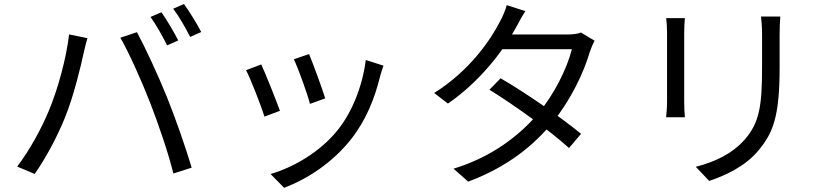

<svg xmlns="http://www.w3.org/2000/svg" viewBox="-20 -839 4040 934"><path d="M765.4 -779.3 712.3 -756.6C739.3 -718.8 773.2 -658.6 793 -618.2L847.1 -642.3C826.7 -682.8 790.4 -743.6 765.4 -779.3ZM875 -819.4 822.5 -796.7C850.7 -759.3 883.3 -702.7 905.1 -659.3L958.9 -683.4C940.1 -720.5 901.6 -782.6 875 -819.4ZM217.6 -300.5C183.3 -217.5 126.9 -112.1 63.7 -28.7L148.7 7.3C204.8 -73.2 259.5 -176.1 296.3 -267.6C338.3 -370.2 373.5 -518.3 386.8 -580.5C391.5 -601.7 398.7 -631.2 405.3 -653.4L316.1 -671.5C302.9 -556.4 261.4 -404.3 217.6 -300.5ZM710.4 -339C751.9 -232.4 798.1 -96.8 823.5 5L912.4 -23.5C885.6 -114.1 832.6 -267.3 792.3 -366.1C749.9 -471.8 685.6 -609.8 646.3 -682.5L565.4 -655.5C608.6 -580.9 670.4 -441.9 710.4 -339Z M1483.5 -575.9 1409.6 -550.9C1430.5 -506.5 1476.8 -379.3 1487.7 -333.6L1562 -360.4C1549.4 -403.8 1500.4 -535.6 1483.5 -575.9ZM1845.5 -519.6 1759.3 -547.1C1743.5 -419.5 1692.3 -292 1621.4 -204.7C1539 -102.2 1411.9 -26.2 1296.2 7.5L1362.2 74.7C1473.6 32.4 1596 -45.5 1688.4 -162.6C1759.8 -252.9 1803.1 -360.3 1829.7 -470.4C1833.6 -483.4 1838.2 -499.5 1845.5 -519.6ZM1250.8 -525.6 1176.8 -497.4C1196.5 -462.2 1250.6 -323.9 1266.4 -271.7L1341.8 -299.9C1323 -352.4 1270.9 -483 1250.8 -525.6Z M2415.3 -458.1 2360.9 -402.6C2484.9 -325.8 2655.6 -203 2748 -118.9L2806.6 -188C2707.9 -268.8 2543.8 -383.7 2415.3 -458.1ZM2872.5 -640.7 2806.6 -680.7C2790.4 -674.5 2768.1 -671.3 2741.2 -671.3H2423.3L2391.3 -599.6H2761.9C2738.8 -506.8 2676 -379.9 2598.7 -287.8C2508.4 -180.8 2372.2 -74.6 2186.2 -18.4L2257.7 44.5C2447.2 -25.9 2577.9 -132.6 2668.4 -244C2756.6 -352.8 2819.6 -485.1 2849.4 -587.3C2854.9 -603.3 2864.4 -626.6 2872.5 -640.7ZM2535.8 -785 2444.9 -814C2438.8 -788.4 2422.7 -752.9 2412.7 -735.3C2366.4 -644 2263.5 -493.8 2092 -386.7L2159 -335.1C2318.6 -445.1 2431.2 -596.7 2491 -706.6C2500.9 -725.3 2518.7 -759 2535.8 -785Z M3775.9 -758.6H3682C3684.7 -734 3687.1 -705.5 3687.1 -671.9C3687.1 -636.7 3687.1 -552.4 3687.1 -513.7C3687.1 -325.1 3675 -243.7 3603.7 -161.1C3541.9 -90.6 3456.5 -51.1 3364.7 -27.5L3430.1 41.2C3503.1 16.4 3603.3 -27.3 3667.8 -105.2C3740.2 -190.7 3772.5 -270 3772.5 -510C3772.5 -547.7 3772.5 -632.2 3772.5 -671.9C3772.5 -705.5 3773.9 -734 3775.9 -758.6ZM3311.7 -750.8H3220.9C3223.3 -731.9 3224.9 -696.9 3224.9 -679.1C3224.9 -649 3224.9 -388 3224.9 -345.6C3224.9 -316.4 3222.1 -284.4 3220.5 -268.7H3311.7C3309.7 -286.7 3308.3 -319.6 3308.3 -345.2C3308.3 -387.2 3308.3 -649 3308.3 -679.1C3308.3 -702.9 3309.7 -731.9 3311.7 -750.8Z"/></svg>

Font: Source Han Sans JP VF
Style: Regular
Weight: 250
Designer: Ryoko NISHIZUKA 西塚涼子 (kana, bopomofo & ideographs); Paul D. Hunt (Latin, Greek & Cyrillic); Sandoll Communications 산돌커뮤니
Foundry: Adobe
Version: Version 2.004;hotconv 1.0.118;makeotfexe 2.5.65603